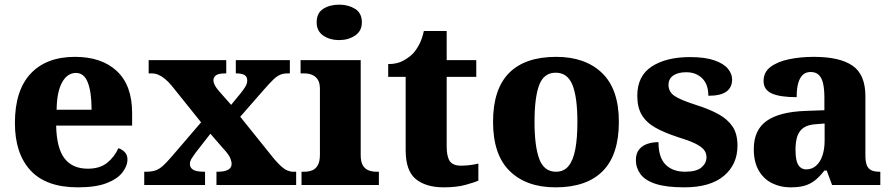

<svg xmlns="http://www.w3.org/2000/svg" viewBox="-20 -794 3826 824"><path d="M314 10Q178 10 111 -62.5Q44 -135 44 -266Q44 -406 111.5 -478Q179 -550 302 -550Q416 -550 481.5 -489Q547 -428 547 -309V-255H221Q223 -158 257 -114Q291 -70 357 -70Q408 -70 439.5 -95Q471 -120 488 -158Q504 -153 515.5 -141Q527 -129 527 -110Q527 -82 505.5 -54Q484 -26 437.5 -8Q391 10 314 10ZM373 -323Q373 -398 357 -439.5Q341 -481 306 -481Q269 -481 246.5 -440.5Q224 -400 223 -323Z M599 0V-57H608Q632 -57 648.5 -63Q665 -69 680.5 -83.5Q696 -98 716 -121L843 -269L717 -426Q703 -443 688.5 -455Q674 -467 660 -473Q646 -479 631 -479H618V-536H951V-479H948Q917 -479 906.5 -470.5Q896 -462 896 -450Q896 -440 901.5 -429Q907 -418 919 -404L972 -344L1013 -394Q1025 -409 1033 -422Q1041 -435 1041 -448Q1041 -466 1028.5 -472.5Q1016 -479 995 -479H992V-536H1224V-479H1215Q1196 -479 1182 -473Q1168 -467 1153 -452.5Q1138 -438 1116 -413L1011 -293L1158 -110Q1174 -92 1187 -80Q1200 -68 1213 -62.5Q1226 -57 1238 -57H1251V0H909V-57H914Q944 -57 959 -65.5Q974 -74 974 -90Q974 -101 968 -116Q962 -131 936 -159L883 -220L819 -138Q810 -126 802.5 -114Q795 -102 795 -90Q795 -74 809 -65.5Q823 -57 856 -57H860V0Z M1274 0V-57H1286Q1306 -57 1321 -63.5Q1336 -70 1344.5 -86Q1353 -102 1353 -130V-412Q1353 -438 1344 -452Q1335 -466 1320 -472.5Q1305 -479 1286 -479H1270V-536H1528V-128Q1528 -101 1536.5 -85.5Q1545 -70 1560.5 -63.5Q1576 -57 1594 -57H1606V0ZM1436 -622Q1395 -622 1367 -641.5Q1339 -661 1339 -698Q1339 -738 1367 -756Q1395 -774 1436 -774Q1475 -774 1504 -756Q1533 -738 1533 -698Q1533 -661 1504 -641.5Q1475 -622 1436 -622Z M1884 10Q1808 10 1764.5 -25.5Q1721 -61 1721 -149V-464H1646V-519Q1685 -519 1711.5 -534Q1738 -549 1753 -565Q1767 -580 1779.5 -604Q1792 -628 1799 -661H1897V-536H2024V-464H1897V-165Q1897 -123 1910 -103Q1923 -83 1959 -83Q1978 -83 1997.5 -85.5Q2017 -88 2033 -92V-19Q2016 -11 1977.5 -0.5Q1939 10 1884 10Z M2364 10Q2239 10 2167.5 -60Q2096 -130 2096 -271Q2096 -411 2164.5 -480.5Q2233 -550 2367 -550Q2492 -550 2564 -480.5Q2636 -411 2636 -271Q2636 -130 2567 -60Q2498 10 2364 10ZM2366 -57Q2400 -57 2420 -81.5Q2440 -106 2449 -153.5Q2458 -201 2458 -271Q2458 -376 2437 -429Q2416 -482 2365 -482Q2314 -482 2294 -429Q2274 -376 2274 -271Q2274 -166 2294.5 -111.5Q2315 -57 2366 -57Z M2917 10Q2839 10 2793.5 -5Q2748 -20 2728.5 -47Q2709 -74 2709 -107Q2709 -135 2722.5 -152Q2736 -169 2758 -176.5Q2780 -184 2806 -184Q2806 -118 2836.5 -87.5Q2867 -57 2920 -57Q2969 -57 2990.5 -75.5Q3012 -94 3012 -119Q3012 -139 2999.5 -153Q2987 -167 2960.5 -179.5Q2934 -192 2891 -205Q2832 -224 2793 -246Q2754 -268 2734.5 -300.5Q2715 -333 2715 -383Q2715 -468 2777 -508.5Q2839 -549 2941 -549Q3006 -549 3046 -535Q3086 -521 3104 -499Q3122 -477 3122 -453Q3122 -419 3097.5 -401Q3073 -383 3020 -383Q3020 -432 2993.5 -458Q2967 -484 2925 -484Q2890 -484 2869.5 -470Q2849 -456 2849 -430Q2849 -400 2874.5 -382.5Q2900 -365 2969 -343Q3023 -326 3062.5 -304.5Q3102 -283 3123.5 -251.5Q3145 -220 3145 -169Q3145 -88 3086.5 -39Q3028 10 2917 10Z M3372 10Q3329 10 3293 -8Q3257 -26 3236 -62.5Q3215 -99 3215 -154Q3215 -236 3270 -275Q3325 -314 3437 -318L3518 -321V-375Q3518 -411 3512.5 -435.5Q3507 -460 3494 -472.5Q3481 -485 3459 -485Q3438 -485 3425 -472.5Q3412 -460 3405.5 -436.5Q3399 -413 3399 -377Q3327 -377 3292 -393Q3257 -409 3257 -446Q3257 -484 3286.5 -506.5Q3316 -529 3365 -539.5Q3414 -550 3473 -550Q3584 -550 3639 -512Q3694 -474 3694 -381V-128Q3694 -100 3700 -85Q3706 -70 3719 -63.5Q3732 -57 3754 -57H3758V0H3551L3528 -62H3518Q3497 -35 3477 -19.5Q3457 -4 3433 3Q3409 10 3372 10ZM3440 -67Q3464 -67 3482 -82.5Q3500 -98 3509.5 -126Q3519 -154 3519 -191V-264L3482 -261Q3448 -259 3429 -246Q3410 -233 3402 -209.5Q3394 -186 3394 -151Q3394 -124 3398.5 -105Q3403 -86 3414 -76.5Q3425 -67 3440 -67Z"/></svg>

Font: Noto Serif Ethiopic ExtraBold
Style: Regular
Weight: 800
Version: Version 2.102